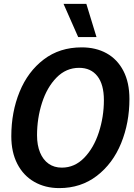

<svg xmlns="http://www.w3.org/2000/svg" viewBox="-20 -953 690 985"><path d="M38 -254Q38 -378 80.5 -482Q123 -586 204.5 -648Q286 -710 399 -710Q472 -710 527 -679.5Q582 -649 613 -589.5Q644 -530 644 -445Q644 -323 601.5 -218.5Q559 -114 477 -51Q395 12 284 12Q212 12 156 -20Q100 -52 69 -112Q38 -172 38 -254ZM297 -93Q363 -93 412 -143.5Q461 -194 487 -274Q513 -354 513 -439Q513 -520 479.5 -562.5Q446 -605 386 -605Q319 -605 270 -555Q221 -505 195.5 -425.5Q170 -346 170 -259Q170 -208 185.5 -170.5Q201 -133 229.5 -113Q258 -93 297 -93ZM381 -763 306 -933H423L475 -763Z"/></svg>

Font: Azeret Mono Medium
Style: Italic
Weight: 500
Italic angle: -12°
Designer: Martin Vácha
Foundry: Displaay
Version: Version 1.000; Glyphs 3.0.3, build 3074